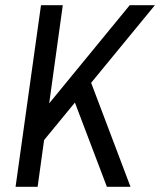

<svg xmlns="http://www.w3.org/2000/svg" viewBox="-20 -720 617 740"><path d="M96 -232 480 -700H577L112 -134ZM138 -700H222L125 0H40ZM253 -366 321 -428 483 0H392Z"/></svg>

Font: Pathway Extreme SemiCondensed
Style: Italic
Weight: 400
Width: 4
Italic angle: -8°
Version: Version 1.001;gftools[0.9.26]